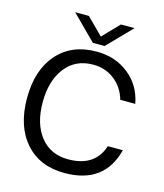

<svg xmlns="http://www.w3.org/2000/svg" viewBox="-131 -1000 950 1110"><g transform="rotate(15 344.0 -445.0)"><path d="M359.4 11.7Q210.9 11.7 125 -85.9Q39.1 -183.6 39.1 -351.6Q39.1 -519.5 125 -617.2Q210.9 -714.8 359.4 -714.8Q472.7 -714.8 552.7 -650.4Q632.8 -585.9 652.3 -480.5H562.5Q543 -550.8 488.3 -593.8Q433.6 -636.7 359.4 -636.7Q253.9 -636.7 193.4 -558.6Q132.8 -480.5 132.8 -351.6Q132.8 -222.7 193.4 -146.5Q253.9 -70.3 359.4 -70.3Q519.5 -70.3 562.5 -203.1H652.3Q597.7 11.7 359.4 11.7ZM179.7 -902.3H261.7L359.4 -804.7L453.1 -902.3H535.2L394.5 -757.8H324.2Z"/></g></svg>

Font: 和音 by 宁静之雨，公众号njzyshare
Style: Regular
Weight: 400
Designer: Steve Matteson
Foundry: Ascender Corporation
Version: Version 6.00;June 8, 2018;FontCreator 11.0.0.2388 32-bit